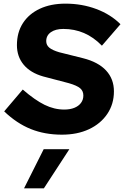

<svg xmlns="http://www.w3.org/2000/svg" viewBox="-20 -730 682 1055"><path d="M320 10Q226 10 149 -21Q72 -52 3 -118L105 -238Q172 -180 225 -154Q278 -128 333 -128Q365 -128 388.5 -137.5Q412 -147 425 -164.5Q438 -182 438 -205Q438 -230 420.5 -245Q403 -260 358 -273L217 -310Q147 -330 110 -374.5Q73 -419 73 -482Q73 -552 106 -603Q139 -654 199 -682Q259 -710 340 -710Q430 -710 509 -680.5Q588 -651 642 -597L540 -479Q494 -526 441.5 -548.5Q389 -571 328 -571Q285 -571 259.5 -553Q234 -535 234 -504Q234 -482 251 -468Q268 -454 305 -443L437 -410Q520 -389 563 -342.5Q606 -296 606 -228Q606 -158 569.5 -104Q533 -50 469 -20Q405 10 320 10ZM112 305 220 90H361L221 305Z"/></svg>

Font: Red Hat Text VF
Style: Italic
Weight: 300
Italic angle: -12°
Designer: Pentagram, MCKL
Foundry: Pentagram, MCKL
Version: Version 1.023